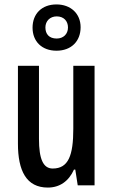

<svg xmlns="http://www.w3.org/2000/svg" viewBox="-20 -837 509 867"><path d="M235 -608C302 -608 344 -651 344 -714C344 -776 299 -817 235 -817C169 -817 127 -775 127 -712C127 -650 169 -608 235 -608ZM236 -663C202 -663 185 -683 185 -713C185 -742 206 -763 236 -763C268 -763 287 -742 287 -713C287 -683 266 -663 236 -663ZM407 -540H311V-256C311 -135 289 -76 218 -76C175 -76 156 -119 156 -210V-540H61V-188C61 -66 99 10 196 10C249 10 290 -18 314 -71H320L331 0H407Z"/></svg>

Font: Noto Sans Myanmar ExtraCondensed Medium
Style: Regular
Weight: 500
Width: 2
Designer: Monotype Design Team
Foundry: Monotype Imaging Inc.
Version: Version 2.107